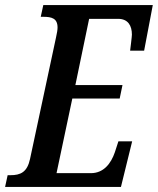

<svg xmlns="http://www.w3.org/2000/svg" viewBox="-38 -734 620 754"><path d="M-18 0H437L481 -179H427L413 -136C398 -92 369 -54 319 -54H184L246 -347H432L443 -400H258L312 -660H426C465 -660 480 -633 480 -598C480 -590 474 -544 473 -535H528L562 -714H132L122 -668H132C165 -668 188 -662 188 -626C188 -617 186 -605 182 -587L80 -110C69 -58 43 -46 3 -46H-8Z"/></svg>

Font: Noto Serif Condensed Semi
Style: Italic
Weight: 600
Width: 3
Italic angle: -12°
Designer: Monotype Design Team
Foundry: Monotype Imaging Inc.
Version: Version 1.901